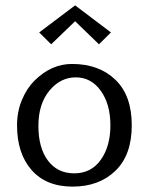

<svg xmlns="http://www.w3.org/2000/svg" viewBox="-20 -690 556 720"><path d="M43.9 0ZM396 -568.4 351.1 -523.9 261.7 -610.4 171.9 -523.9 127 -568.4 261.7 -669.9ZM357.9 -90.6Q394 -141.1 394 -220.2Q394 -299.3 357.9 -349.6Q321.8 -399.9 264.2 -399.9Q206.5 -399.9 165.3 -350.1Q124 -300.3 124 -218Q124 -135.7 159.7 -87.9Q195.3 -40 258.5 -40Q321.8 -40 357.9 -90.6ZM43.9 -220.2Q43.9 -271 62 -314.9Q80.1 -358.4 109.4 -387.7Q172.4 -450.2 250 -450.2Q351.1 -450.2 412.6 -391.1Q474.1 -332 474.1 -220.2Q474.1 -108.4 412.6 -49.3Q351.1 9.8 252.2 9.8Q153.3 9.8 98.6 -52.2Q43.9 -114.3 43.9 -220.2Z"/></svg>

Font: Pfennig
Style: Medium
Weight: 500
Version: Version 20120410 ; ttfautohint (v0.8)